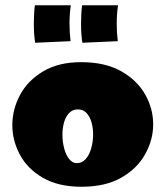

<svg xmlns="http://www.w3.org/2000/svg" viewBox="-20 -700 631 732"><path d="M291 12Q202.7 12 143.8 -22Q85 -56 56 -110Q27 -164 27 -223Q27 -283 56.4 -338Q85.8 -393 144.5 -428Q203.3 -463 289 -463Q380.7 -463 441.8 -428.5Q502.9 -394 533.4 -340Q564 -286 564 -226Q564 -167 533.4 -112Q502.8 -57 442.2 -22.5Q381.6 12 291 12ZM272.8 -78Q293 -78 307 -94Q321 -110 328 -135.5Q335 -161 335 -187Q335 -211.5 329 -233.3Q323 -255 310 -269Q297 -283 276.5 -283Q257 -283 243.5 -269Q230 -255 224 -232.8Q218 -210.6 218 -186Q218 -160 224.5 -135Q231 -110 243.5 -94Q256 -78 272.8 -78ZM114 -537Q109 -569 109 -609Q109 -649 113 -680H250Q245 -646 245 -610.5Q245 -575 249 -543ZM294 -537Q289 -569 289 -609Q289 -649 293 -680H430Q425 -646 425 -610.5Q425 -575 429 -543Z"/></svg>

Font: Marhey Light
Style: Regular
Weight: 300
Designer: Nur Syamsi & Bustanul Arifin
Foundry: Namelatype
Version: Version 1.000